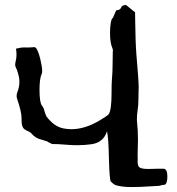

<svg xmlns="http://www.w3.org/2000/svg" viewBox="-20 -753 716 778"><path d="M514.2 4.9H509.8Q476.6 4.9 450.7 -2Q440.4 -5.4 428.7 -18.1Q423.8 -25.4 421.4 -107.9Q419.9 -194.8 413.6 -221.2Q399.4 -175.3 350.1 -168.5Q322.3 -164.6 292.5 -164.6Q268.6 -164.6 243.2 -167Q215.3 -169.4 191.4 -169.4Q178.7 -174.8 172.9 -178.7L170.9 -180.2L150.4 -186.5Q124.5 -192.4 109.9 -209.5Q102.5 -218.3 91.8 -222.2Q85 -225.1 79.6 -229Q67.4 -237.3 67.4 -264.2V-274.4Q67.4 -299.3 50.3 -349.6Q47.4 -356.9 47.4 -364.3Q47.4 -372.1 50.3 -379.4Q58.6 -399.9 58.6 -421.4Q58.6 -439.5 52.2 -458.5Q48.3 -472.2 44.9 -478.3Q41.5 -484.4 41.5 -490.2Q41.5 -497.1 44.4 -509.3Q46.9 -518.1 46.9 -531.7Q46.9 -546.9 44.4 -555.7Q65.4 -561 78.1 -561Q82 -561 85 -560.5Q105.5 -560.5 119.1 -562Q131.3 -562 143.1 -514.6Q150.9 -482.4 150.9 -464.8Q150.9 -458 149.4 -455.1Q140.1 -435.1 140.1 -389.2Q140.1 -337.9 149.9 -325.2Q157.7 -315.4 160.2 -302.7Q162.6 -293 168 -281.7Q198.7 -239.7 238.3 -232.4Q253.9 -229.5 269.5 -229.5Q324.7 -229.5 384.8 -265.6Q412.6 -282.2 419.4 -289.1Q432.1 -303.2 432.1 -377.9Q432.1 -412.1 433.1 -424.8Q436.5 -460.9 436.5 -506.3Q436.5 -542 437 -543.9Q437.5 -545.9 437.5 -547.9Q437.5 -553.2 435.5 -557.6Q425.8 -578.6 425.8 -620.6Q425.8 -638.2 428.5 -657.7Q431.2 -677.2 437.5 -680.7L450.7 -710.9Q461.9 -712.4 465.6 -715.3Q469.2 -718.3 470.7 -722.2Q472.2 -726.1 475.8 -729Q479.5 -731.9 490.7 -732.9L527.3 -703.1L527.8 -668.9Q528.8 -581.5 532.7 -532.2Q542 -424.8 542 -397.9Q542 -391.1 541.5 -385.7Q541 -375.5 541 -354.5Q541 -324.7 537.1 -302.2Q534.7 -288.1 534.7 -266.6Q539.1 -226.1 539.1 -186Q539.1 -167.5 538.1 -148.9Q537.6 -138.7 537.6 -120.1L538.1 -110.4L537.6 -99.1Q537.6 -82.5 543.5 -76.2Q550.8 -68.4 579.6 -68.4Q595.2 -68.8 603.5 -68.8Q611.8 -68.8 615.2 -69.3H644Q658.2 -67.4 658.2 -37.1Q658.2 -24.4 655.3 -14.9Q652.3 -5.4 647 -4.4Q634.8 -3.4 630.9 -1.5Q627 0.5 614 0.7Q601.1 1 582.5 2.4Q550.3 4.9 514.2 4.9Z"/></svg>

Font: Kurland
Style: Regular
Weight: 400
Designer: GGBot
Version: 0.22